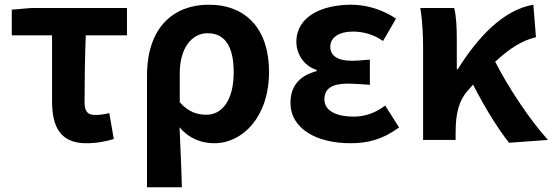

<svg xmlns="http://www.w3.org/2000/svg" viewBox="-20 -594 2346 815"><path d="M346 14C391 14 431 6 463 -4L444 -114C420 -108 403 -106 383 -106C356 -106 339 -118 339 -157C339 -236 340 -339 344 -444H519V-560H112L30 -553V-444H201V-164C201 -55 237 14 346 14Z M604 201H752C750 114 746 37 742 -54C785 -3 839 14 890 14C1009 14 1122 -97 1122 -289C1122 -468 1027 -574 866 -574C718 -574 604 -479 604 -273ZM857 -107C820 -107 782 -116 743 -160V-283C743 -390 794 -453 861 -453C937 -453 972 -394 972 -287C972 -165 920 -107 857 -107Z M1468 14C1540 14 1603 -1 1674 -53L1615 -146C1570 -111 1522 -99 1483 -99C1401 -99 1357 -127 1357 -172C1357 -218 1389 -239 1456 -239C1486 -239 1518 -236 1550 -234V-341C1524 -339 1497 -336 1474 -336C1412 -336 1382 -358 1382 -396C1382 -436 1421 -460 1478 -460C1523 -460 1567 -447 1606 -420L1661 -515C1606 -552 1538 -574 1471 -574C1348 -574 1238 -525 1238 -416C1238 -369 1266 -316 1324 -297V-292C1258 -275 1213 -234 1213 -158C1213 -46 1326 14 1468 14Z M2306 0C2229 -85 2138 -222 2082 -332C2145 -390 2196 -422 2255 -436L2244 -574C2116 -552 2008 -436 1923 -300H1919V-423C1919 -475 1917 -525 1908 -560H1764C1774 -503 1776 -437 1776 -393V0H1914V-32C1914 -113 1928 -169 1968 -212L1988 -235C2039 -135 2094 -47 2141 12Z"/></svg>

Font: Noto Sans Mono CJK JP Bold
Style: Regular
Weight: 700
Designer: Ryoko NISHIZUKA (kana & ideographs); Paul D. Hunt (Latin, Greek & Cyrillic); Wenlong ZHANG (bopomofo); Sandoll Communica
Foundry: Adobe Systems Incorporated
Version: Version 1.004;PS 1.004;hotconv 1.0.82;makeotf.lib2.5.63406